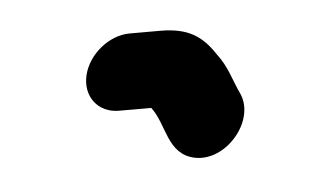

<svg xmlns="http://www.w3.org/2000/svg" viewBox="-27 -155 333 207"><g transform="rotate(-5 139.5 -51.0)"><path d="M100 -39H135C149.7 -19.9 147.6 12.2 176.7 18.5C210.2 25.7 244.8 -14.9 232.4 -45C224.5 -61.4 222.1 -75.3 210 -91C196.9 -110.6 182.4 -121 151.9 -121H118.9C96.5 -121 73.7 -102.5 68.5 -80C63.3 -57.5 77.5 -39 100 -39Z"/></g></svg>

Font: HoneyBee
Style: BdIt
Weight: 700
Foundry: Cannot Into Space Fonts
Version: Version 0.89